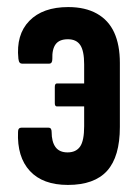

<svg xmlns="http://www.w3.org/2000/svg" viewBox="-20 -517 391 543"><path d="M172 6Q101 6 64.5 -33.5Q28 -73 31 -144Q31 -156 41 -156H117Q126 -156 126 -144Q126 -116 137 -101Q148 -86 171 -86Q195 -86 206.5 -102.5Q218 -119 218 -160V-216H141Q135 -216 135 -225V-271Q135 -281 141 -281H218V-335Q218 -373 207 -389.5Q196 -406 172 -406Q148 -406 137.5 -392Q127 -378 128 -350Q128 -337 119 -337H42Q38 -337 35.5 -340Q33 -343 32 -351Q25 -419 63 -458Q101 -497 173 -497Q221 -497 254 -478.5Q287 -460 303 -425Q319 -390 319 -339V-158Q319 -74 283 -34Q247 6 172 6Z"/></svg>

Font: Sofia Sans Extra Condensed
Style: Bold
Weight: 700
Designer: Botio Nikoltchev, Ani Petrova
Foundry: lettersoup
Version: Version 4.101